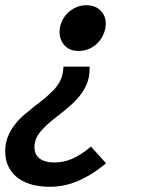

<svg xmlns="http://www.w3.org/2000/svg" viewBox="-23 -526 593 735"><path d="M320 -271V-257Q319 -227 308.5 -203Q298 -179 282 -159Q266 -139 246.5 -122Q227 -105 208 -90L206 -88Q205 -88 205 -87H204Q201 -84 199 -83L169 -59Q153 -46 138 -29Q124 -14 116.5 2Q109 18 109 37Q109 67 129.5 81.5Q150 96 184 96Q222 96 254 81.5Q286 67 314 44L325 35L383 99L373 107Q331 142 278.5 165.5Q226 189 166 189Q133 189 102.5 181.5Q72 174 48.5 157.5Q25 141 11 115Q-3 89 -3 53Q-3 22 7 -2.5Q17 -27 33 -48Q49 -69 69 -86Q89 -103 109 -119Q113 -122 116.5 -125Q120 -128 124 -130Q128 -134 131 -136Q133 -137 137 -141Q140 -143 143 -145.5Q146 -148 150 -151Q159 -159 167.5 -167Q176 -175 184 -183Q199 -200 208 -218Q217 -236 219 -259L220 -271ZM205 -403Q205 -421 212 -439.5Q219 -458 232.5 -472.5Q246 -487 265 -496.5Q284 -506 307 -506Q342 -506 362 -485.5Q382 -465 382 -436Q382 -418 375 -399.5Q368 -381 354.5 -365.5Q341 -350 321.5 -340.5Q302 -331 278 -331Q243 -331 224 -352.5Q205 -374 205 -403Z"/></svg>

Font: Codetta
Style: Bold Italic
Weight: 700
Italic angle: -11°
Designer: Ulrich Proeller
Foundry: PROSA GmbH
Version: Version 2.00;September 29, 2018;FontCreator 11.5.0.2427 64-b